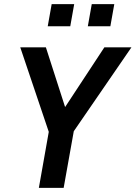

<svg xmlns="http://www.w3.org/2000/svg" viewBox="-20 -909 656 929"><path d="M616 -680 337 -274 288 0H168L216 -271L78 -680H202L295 -391L485 -680ZM320 -782H211L230 -889H339ZM514 -782H405L424 -889H533Z"/></svg>

Font: Inria Sans
Style: Bold Italic
Weight: 700
Italic angle: -10°
Designer: Black Foundry Team
Foundry: Black Foundry
Version: Version 1.2; ttfautohint (v1.8.3)